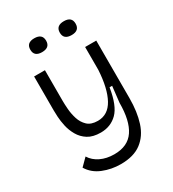

<svg xmlns="http://www.w3.org/2000/svg" viewBox="-208 -819 996 1105"><g transform="rotate(-30 290.5 -266.5)"><path d="M266 172Q204 172 148.5 149.5Q93 127 64 79L111 32Q132 66 171.5 85Q211 104 262 104Q352 104 393.5 42.5Q435 -19 435 -138L447 -244H430Q412 -131 367.5 -87Q323 -43 257 -43Q205 -43 172.5 -63.5Q140 -84 121.5 -116.5Q103 -149 95.5 -183.5Q88 -218 86.5 -246.5Q85 -275 85 -289V-515H157V-310Q157 -289 159.5 -256Q162 -223 172.5 -189.5Q183 -156 207 -133Q231 -110 276 -110Q344 -110 380.5 -176.5Q417 -243 424 -363V-515H498V-133Q498 -42 476 26.5Q454 95 403 133.5Q352 172 266 172ZM392 -613Q339 -613 339 -659Q339 -705 392 -705Q444 -705 444 -659Q444 -613 392 -613ZM195 -613Q143 -613 143 -659Q143 -705 195 -705Q248 -705 248 -659Q248 -613 195 -613Z"/></g></svg>

Font: Bricolage Grotesque 10pt Light
Style: Regular
Weight: 300
Designer: Mathieu Triay
Foundry: Atelier Triay
Version: Version 1.000; ttfautohint (v1.8.4.7-5d5b);gftools[0.9.32]